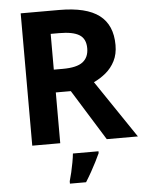

<svg xmlns="http://www.w3.org/2000/svg" viewBox="-61 -763 782 1032"><g transform="rotate(-5 330.0 -246.5)"><path d="M298 -714Q444 -714 513.5 -661Q583 -608 583 -500Q583 -451 564.5 -414.5Q546 -378 515.5 -352.5Q485 -327 450 -311L660 0H492L322 -274H241V0H90V-714ZM287 -590H241V-397H290Q365 -397 397.5 -422Q430 -447 430 -496Q430 -547 395.5 -568.5Q361 -590 287 -590ZM442 71Q432 93 419.5 117.5Q407 142 392.5 168Q378 194 361 221H274V208Q280 188 286 162Q292 136 297 109Q302 82 304 61H442Z"/></g></svg>

Font: Noto Sans Gunjala Gondi
Style: Regular
Weight: 400
Designer: Ek Type
Foundry: Ek Type
Version: Version 1.004